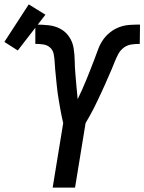

<svg xmlns="http://www.w3.org/2000/svg" viewBox="-97 -855 658 875"><path d="M143 0 191 -294Q187 -311 183.5 -328Q180 -345 177 -362.5Q174 -380 171 -397.5Q168 -415 165.5 -432.5Q163 -450 161.5 -467.5Q160 -485 158 -503Q156 -521 154.5 -538.5Q153 -556 152 -574Q151 -592 147.5 -609.5Q144 -627 131 -638.5Q118 -650 100 -652.5Q82 -655 64 -655V-743Q94 -743 123.5 -740Q153 -737 177.5 -724Q202 -711 218 -687.5Q234 -664 238.5 -635.5Q243 -607 243.5 -577.5Q244 -548 246.5 -519Q249 -490 251.5 -460.5Q254 -431 257 -403Q268 -425 277.5 -447Q287 -469 296.5 -491.5Q306 -514 314.5 -536.5Q323 -559 332 -581.5Q341 -604 349 -627Q357 -650 370.5 -670.5Q384 -691 404 -707Q424 -723 447 -731.5Q470 -740 494 -741.5Q518 -743 541 -743L540 -655Q522 -655 503 -652.5Q484 -650 468 -638.5Q452 -627 442.5 -609.5Q433 -592 426 -574Q419 -556 411.5 -538.5Q404 -521 396 -503Q388 -485 380.5 -467.5Q373 -450 364.5 -432.5Q356 -415 348 -397.5Q340 -380 331 -362.5Q322 -345 312.5 -328Q303 -311 293 -294L245 0ZM-16 -625 -77 -664 34 -835 110 -788Z"/></svg>

Font: Iosevka Semibold Oblique
Style: Regular
Weight: 600
Italic angle: -9°
Monospace: yes
Designer: Belleve Invis
Foundry: Belleve Invis
Version: Version 32.5.0; ttfautohint (v1.8.4)